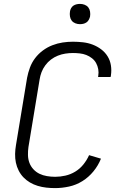

<svg xmlns="http://www.w3.org/2000/svg" viewBox="-20 -957 640 985"><path d="M263 8Q240 8 217.5 5.5Q195 3 173.5 -3.5Q152 -10 133.5 -21Q115 -32 100.5 -47Q86 -62 76 -81.5Q66 -101 61.5 -122.5Q57 -144 57.5 -167Q58 -190 62 -213L119 -558Q124 -584 133.5 -610Q143 -636 160 -658.5Q177 -681 200 -698Q223 -715 249 -725Q275 -735 301.5 -739Q328 -743 354 -743Q380 -743 406 -740Q432 -737 455.5 -728Q479 -719 499 -704Q519 -689 532 -668Q545 -647 549 -621.5Q553 -596 549 -570Q549 -568 548.5 -566Q548 -564 547 -562H483Q483 -563 483.5 -564.5Q484 -566 484 -567Q487 -585 484 -602Q481 -619 473 -633.5Q465 -648 451.5 -658.5Q438 -669 422.5 -675Q407 -681 389.5 -683Q372 -685 354 -685Q335 -685 315.5 -682Q296 -679 277 -671.5Q258 -664 241.5 -651.5Q225 -639 212.5 -622Q200 -605 193 -586.5Q186 -568 183 -548L126 -203Q123 -183 123.5 -161.5Q124 -140 131 -121.5Q138 -103 151.5 -88.5Q165 -74 182.5 -65.5Q200 -57 221 -53.5Q242 -50 263 -50Q289 -50 315.5 -56Q342 -62 366 -76.5Q390 -91 408 -113.5Q426 -136 437 -161L498 -143Q484 -108 459.5 -78Q435 -48 403 -28Q371 -8 334.5 0Q298 8 263 8ZM390 -833Q378 -833 366.5 -837.5Q355 -842 348 -851Q341 -860 339 -872.5Q337 -885 339 -898Q340 -906 344.5 -914.5Q349 -923 356.5 -928Q364 -933 373 -935Q382 -937 390 -937Q403 -937 414.5 -932.5Q426 -928 433 -919Q440 -910 442 -897.5Q444 -885 442 -872Q440 -864 435.5 -855.5Q431 -847 423.5 -842Q416 -837 407.5 -835Q399 -833 390 -833Z"/></svg>

Font: Iosevka Curly Light Extended
Style: Italic
Weight: 300
Width: 7
Italic angle: -9°
Monospace: yes
Designer: Belleve Invis
Foundry: Belleve Invis
Version: Version 11.1.0; ttfautohint (v1.8.3)